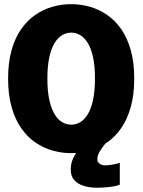

<svg xmlns="http://www.w3.org/2000/svg" viewBox="-20 -726 690 924"><path d="M323 11Q277 11 232.8 -1.5Q188.5 -14 150 -40.5Q111.5 -67 82 -109.2Q52.5 -151.5 35.8 -210.8Q19 -270 19 -348Q19 -425.5 35.8 -484.8Q52.5 -544 82 -586Q111.5 -628 150 -654.5Q188.5 -681 232.8 -693.5Q277 -706 323 -706Q368.5 -706 412.5 -693.5Q456.5 -681 495.2 -654.5Q534 -628 563.2 -586Q592.5 -544 609.2 -484.8Q626 -425.5 626 -348Q626 -270 609.2 -210.8Q592.5 -151.5 563.2 -109.2Q534 -67 495.2 -40.5Q456.5 -14 412.5 -1.5Q368.5 11 323 11ZM323 -126Q346 -126 366.5 -138.2Q387 -150.5 403 -177Q419 -203.5 428 -245.8Q437 -288 437 -348Q437 -407.5 428 -449.8Q419 -492 403 -518.2Q387 -544.5 366.5 -556.8Q346 -569 323 -569Q300 -569 279 -556.8Q258 -544.5 242.2 -518.2Q226.5 -492 217.2 -449.8Q208 -407.5 208 -348Q208 -288 217.2 -245.8Q226.5 -203.5 242.2 -177Q258 -150.5 279 -138.2Q300 -126 323 -126ZM556.5 57V162.5Q540 170 507.2 173.8Q474.5 177.5 446 177.5Q414 177.5 385.2 169.2Q356.5 161 338.5 142Q320.5 123 320.5 90Q320.5 60 332 35.8Q343.5 11.5 359 -6.5Q374.5 -24.5 386 -35H487Q475.5 -21 462 -0.5Q448.5 20 448.5 40.5Q448.5 51.5 454.8 58Q461 64.5 470 67.2Q479 70 487.5 70Q495.5 70 509.8 68Q524 66 537.5 63Q551 60 556.5 57Z"/></svg>

Font: Trispace Thin ExtraBold
Style: Regular
Weight: 800
Version: Version 1.210